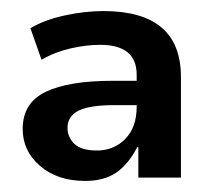

<svg xmlns="http://www.w3.org/2000/svg" viewBox="-20 -735 381 347"><path d="M134 -408Q84 -408 52.5 -435Q21 -462 21 -502Q21 -549 62.5 -569Q104 -589 184 -589H227V-600Q227 -654 161 -654Q136 -654 107.5 -647.5Q79 -641 55 -627L35 -684Q60 -699 96.5 -707Q133 -715 167 -715Q307 -715 307 -596V-414H230V-469H228Q212 -438 190 -423Q168 -408 134 -408ZM155 -463Q186 -463 206.5 -484Q227 -505 227 -542V-545H187Q142 -545 122 -535Q102 -525 102 -504Q102 -487 114.5 -475Q127 -463 155 -463Z"/></svg>

Font: MulishBold
Style: Bold
Weight: 700
Designer: Vernon Adams
Foundry: Vernon Adams
Version: Version 3.602; ttfautohint (v1.8.3)